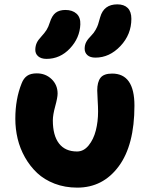

<svg xmlns="http://www.w3.org/2000/svg" viewBox="-20 -857 695 887"><path d="M420.9 -590.8Q396.5 -590.8 383.8 -602.3Q371.1 -613.8 371.1 -631.8Q371.1 -648.9 378.2 -662.6Q385.3 -676.3 401.9 -692.9Q413.6 -704.6 421.6 -719Q429.7 -733.4 433.1 -744.1Q436.5 -754.9 442.9 -777.8Q459.5 -836.9 522 -836.9Q553.2 -836.9 570.1 -820.1Q586.9 -803.2 586.9 -770Q586.9 -697.8 536.4 -644.3Q485.8 -590.8 420.9 -590.8ZM194.8 -585Q169.9 -585 156 -597.2Q142.1 -609.4 143.1 -629.9Q144 -646.5 149.9 -659.2Q155.8 -671.9 169.9 -687Q186.5 -705.1 195.1 -718.8Q203.6 -732.4 210 -752.9Q220.2 -785.2 237.3 -798.1Q254.4 -811 282.2 -811Q314.5 -811 333.5 -793.9Q352.5 -776.9 351.1 -744.1Q348.6 -681.6 303.2 -633.3Q257.8 -585 194.8 -585ZM336.9 9.8Q280.3 9.8 232.4 -8.5Q184.6 -26.9 151.6 -57.9Q118.7 -88.9 95.5 -129.9Q72.3 -170.9 61.5 -216.1Q50.8 -261.2 50.8 -308.1Q50.8 -399.9 80.1 -472.2Q88.9 -495.1 105.2 -506.6Q121.6 -518.1 149.9 -518.1Q190.4 -518.1 218.3 -491.5Q246.1 -464.8 246.1 -424.8Q246.1 -406.2 235.1 -366.2Q224.1 -326.2 224.1 -300.8Q224.1 -231 252.7 -194.1Q281.2 -157.2 335.9 -157.2Q366.7 -157.2 389.4 -185.1Q412.1 -212.9 422.6 -253.9Q433.1 -294.9 433.1 -341.8Q433.1 -362.8 431.2 -393.3Q429.2 -423.8 429.2 -439Q429.2 -478 444.3 -497.6Q459.5 -517.1 498 -517.1Q601.1 -517.1 601.1 -369.1Q601.1 -186.5 528.3 -88.4Q455.6 9.8 336.9 9.8Z"/></svg>

Font: Shantell Sans Normal
Style: Regular
Weight: 800
Designer: Stephen Nixon, Anya Danilova, Shantell Martin
Foundry: Arrow Type
Version: Version 1.006;[559af2be0]